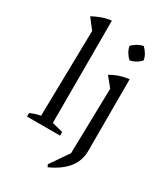

<svg xmlns="http://www.w3.org/2000/svg" viewBox="-228 -845 992 1143"><g transform="rotate(30 268.0 -273.5)"><path d="M39 0V-24Q52 -30 68.5 -36Q85 -42 109 -46L120 -635L66 -705Q95 -721 125.5 -732Q156 -743 191 -747V-44L266 -25V0ZM296 200 288 184 375 58 385 -391 332 -456Q360 -473 391.5 -483.5Q423 -494 457 -498V-7Q457 64 415 115Q373 166 296 200ZM431 -711Q447 -696 458.5 -676.5Q470 -657 473 -637Q460 -621 440 -609.5Q420 -598 400 -595Q384 -609 372.5 -628.5Q361 -648 357 -669Q371 -685 390.5 -696Q410 -707 431 -711Z"/></g></svg>

Font: Piazzolla Thin
Style: Regular
Weight: 400
Version: Version 2.001